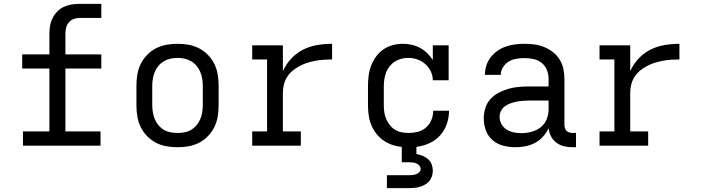

<svg xmlns="http://www.w3.org/2000/svg" viewBox="-20 -755 3640 995"><path d="M99 0V-74H236V-400H95V-473H236V-580Q236 -601 239.5 -621.5Q243 -642 252.5 -661Q262 -680 276.5 -695Q291 -710 310 -719Q329 -728 349.5 -731.5Q370 -735 391 -735H505V-662H391Q375 -662 360.5 -656Q346 -650 336 -638Q326 -626 322.5 -611Q319 -596 319 -580V-473H505V-400H319V-74H501V0Z M900 8Q871 8 842.5 3Q814 -2 788 -15.5Q762 -29 741.5 -50.5Q721 -72 708.5 -98Q696 -124 691.5 -152.5Q687 -181 687 -210V-310Q687 -339 691.5 -367.5Q696 -396 708.5 -422Q721 -448 741.5 -469.5Q762 -491 788 -504.5Q814 -518 842.5 -523Q871 -528 900 -528Q929 -528 957.5 -523Q986 -518 1012 -504.5Q1038 -491 1058.5 -469.5Q1079 -448 1091.5 -422Q1104 -396 1108.5 -367.5Q1113 -339 1113 -310V-210Q1113 -181 1108.5 -152.5Q1104 -124 1091.5 -98Q1079 -72 1058.5 -50.5Q1038 -29 1012 -15.5Q986 -2 957.5 3Q929 8 900 8ZM900 -66Q918 -66 936.5 -69.5Q955 -73 971 -82.5Q987 -92 999 -106.5Q1011 -121 1018 -138Q1025 -155 1028 -173.5Q1031 -192 1031 -210V-310Q1031 -328 1028 -346.5Q1025 -365 1018 -382Q1011 -399 999 -413.5Q987 -428 971 -437.5Q955 -447 936.5 -451Q918 -455 900 -455Q882 -455 863.5 -451Q845 -447 829 -437.5Q813 -428 801 -413.5Q789 -399 782 -382Q775 -365 772 -346.5Q769 -328 769 -310V-210Q769 -192 772 -173.5Q775 -155 782 -138Q789 -121 801 -106.5Q813 -92 829 -82.5Q845 -73 863.5 -69.5Q882 -66 900 -66Z M1287 0V-74H1364V-447H1287V-520H1446V-386Q1462 -422 1489 -451Q1516 -480 1550.5 -497.5Q1585 -515 1623.5 -521.5Q1662 -528 1701 -528V-447Q1679 -447 1657.5 -445.5Q1636 -444 1614.5 -440Q1593 -436 1572.5 -429.5Q1552 -423 1533 -413Q1514 -403 1497 -389Q1480 -375 1468.5 -357Q1457 -339 1451.5 -318Q1446 -297 1446 -276V-74H1539V0Z M1985 220V153H2100Q2109 153 2118.5 152Q2128 151 2137 147.5Q2146 144 2153 137Q2160 130 2160 121Q2160 111 2153.5 103.5Q2147 96 2138 92Q2129 88 2119.5 87Q2110 86 2100 86H2062V6Q2037 4 2012 -4.5Q1987 -13 1966 -28Q1945 -43 1929 -64Q1913 -85 1903.5 -109Q1894 -133 1890.5 -158.5Q1887 -184 1887 -210V-310Q1887 -337 1890.5 -363.5Q1894 -390 1903.5 -415Q1913 -440 1929 -462Q1945 -484 1967 -499Q1989 -514 2015 -521Q2041 -528 2068 -528Q2091 -528 2113.5 -523Q2136 -518 2156.5 -507Q2177 -496 2193.5 -480Q2210 -464 2223 -444V-520H2305V-339H2223Q2223 -363 2212.5 -385Q2202 -407 2184 -423Q2166 -439 2143 -447Q2120 -455 2096 -455Q2078 -455 2060 -450.5Q2042 -446 2027 -436.5Q2012 -427 2000 -412.5Q1988 -398 1981.5 -381Q1975 -364 1972 -346Q1969 -328 1969 -310V-210Q1969 -192 1971.5 -173.5Q1974 -155 1981.5 -138Q1989 -121 2000.5 -106.5Q2012 -92 2027.5 -82.5Q2043 -73 2061 -69.5Q2079 -66 2098 -66Q2122 -66 2145.5 -72Q2169 -78 2187.5 -94Q2206 -110 2215.5 -133Q2225 -156 2225 -181H2307Q2307 -146 2295.5 -112.5Q2284 -79 2260.5 -53Q2237 -27 2204.5 -12.5Q2172 2 2138 6V43Q2154 46 2170 52.5Q2186 59 2198.5 70Q2211 81 2217 97Q2223 113 2223 130Q2223 144 2218.5 158Q2214 172 2205 183Q2196 194 2183 201.5Q2170 209 2156.5 213Q2143 217 2128.5 218.5Q2114 220 2100 220Z M2651 8H2650Q2619 8 2588 0Q2557 -8 2533 -28.5Q2509 -49 2498 -79Q2487 -109 2487 -141Q2487 -168 2495 -194.5Q2503 -221 2521 -241Q2539 -261 2563.5 -274Q2588 -287 2614 -294.5Q2640 -302 2666.5 -304.5Q2693 -307 2721 -307H2823V-347Q2823 -370 2814 -392.5Q2805 -415 2786.5 -429.5Q2768 -444 2745 -449Q2722 -454 2698 -454Q2677 -454 2656 -450.5Q2635 -447 2617 -436.5Q2599 -426 2587 -407Q2575 -388 2575 -367H2493Q2493 -392 2500.5 -415.5Q2508 -439 2523 -458.5Q2538 -478 2558.5 -492Q2579 -506 2602 -514Q2625 -522 2649.5 -525Q2674 -528 2698 -528Q2724 -528 2750 -524.5Q2776 -521 2800.5 -511Q2825 -501 2845.5 -485Q2866 -469 2880 -446.5Q2894 -424 2899.5 -398.5Q2905 -373 2905 -347V-108Q2905 -99 2907.5 -91Q2910 -83 2916 -77Q2922 -71 2930.5 -68.5Q2939 -66 2947 -66H2965V8H2947Q2925 8 2903.5 3Q2882 -2 2864 -15Q2846 -28 2835.5 -48.5Q2825 -69 2823 -91Q2812 -67 2794 -47Q2776 -27 2752.5 -14.5Q2729 -2 2703 3Q2677 8 2651 8ZM2682 -65Q2708 -65 2734.5 -72Q2761 -79 2782 -95.5Q2803 -112 2813 -137Q2823 -162 2823 -189V-234H2721Q2704 -234 2688 -232.5Q2672 -231 2656.5 -228Q2641 -225 2625.5 -219.5Q2610 -214 2597 -204.5Q2584 -195 2576.5 -180.5Q2569 -166 2569 -150Q2569 -130 2579 -112Q2589 -94 2605.5 -83.5Q2622 -73 2642 -69Q2662 -65 2682 -65Z M3087 0V-74H3164V-447H3087V-520H3246V-386Q3262 -422 3289 -451Q3316 -480 3350.5 -497.5Q3385 -515 3423.5 -521.5Q3462 -528 3501 -528V-447Q3479 -447 3457.5 -445.5Q3436 -444 3414.5 -440Q3393 -436 3372.5 -429.5Q3352 -423 3333 -413Q3314 -403 3297 -389Q3280 -375 3268.5 -357Q3257 -339 3251.5 -318Q3246 -297 3246 -276V-74H3339V0Z"/></svg>

Font: Iosevka Plex Etoile
Style: Regular
Weight: 400
Designer: Belleve Invis
Foundry: Belleve Invis
Version: Version 25.1.1; ttfautohint (v1.8.4)